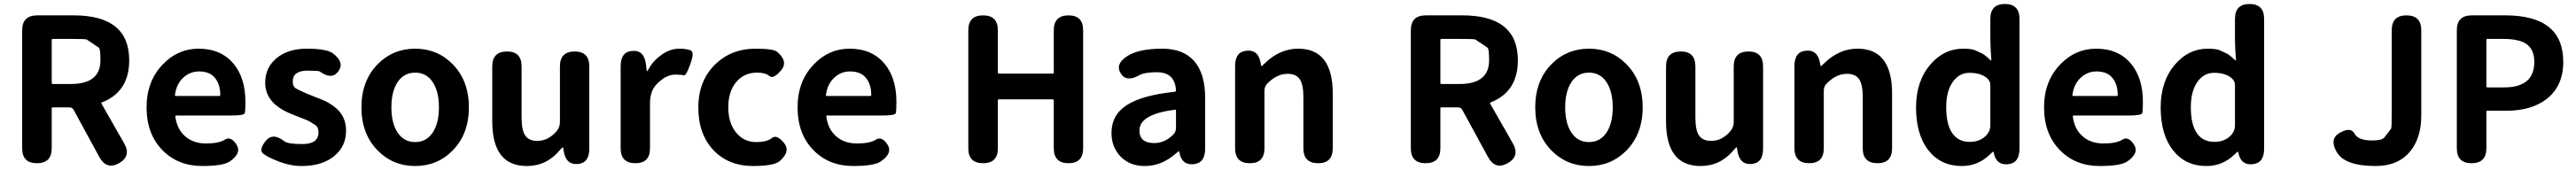

<svg xmlns="http://www.w3.org/2000/svg" viewBox="-20 -818 12899 852"><path d="M165 0Q91 0 91 -75V-666Q91 -741 166 -741H349Q627 -741 627 -516Q627 -358 491 -305Q486 -303 488 -299L601 -101Q639 -36 576 0Q513 35 477 -32L349 -267Q342 -280 327 -280H244Q239 -280 239 -275V-75Q239 0 165 0ZM239 -402Q239 -397 244 -397H335Q483 -397 483 -516Q483 -574 475 -579Q445 -600 414 -620Q409 -623 335 -623H244Q239 -623 239 -618Z M993 14Q872 14 795 -64Q714 -145 714 -280Q714 -411 795 -495Q870 -574 975 -574Q1087 -574 1150 -498Q1209 -427 1209 -307Q1209 -262 1205.5 -250.5Q1202 -239 1134 -239H862Q857 -239 858 -234Q866 -171 907 -135Q948 -99 1012 -99Q1076 -99 1106 -118Q1136 -137 1164 -94Q1192 -51 1131 -9Q1098 14 993 14ZM856 -342Q855 -337 860 -337H1078Q1083 -337 1083 -342Q1083 -395 1056.5 -427.5Q1030 -460 977 -460Q931 -460 897 -428Q863 -396 856 -342Z M1490 14Q1435 14 1377.5 -8Q1320 -30 1297.5 -48.5Q1275 -67 1310 -111Q1346 -156 1404 -110Q1422 -96 1494 -96Q1575 -96 1575 -155Q1575 -181 1559 -191Q1543 -201 1533.5 -207.5Q1524 -214 1471 -234L1458 -239Q1391 -264 1356 -296Q1308 -340 1308 -403Q1308 -479 1365 -526.5Q1422 -574 1517 -574Q1616 -574 1648 -550Q1707 -505 1674 -460Q1641 -416 1581 -460Q1575 -464 1521 -464Q1446 -464 1446 -410Q1446 -385 1460 -376Q1474 -367 1505 -354L1523 -346Q1557 -332 1591 -319Q1630 -304 1663 -276Q1713 -233 1713 -163Q1713 -86 1656 -38Q1596 14 1490 14Z M1872 -63Q1790 -146 1790 -280Q1790 -414 1872 -497Q1948 -574 2059 -574Q2170 -574 2246 -497Q2328 -414 2328 -280Q2328 -146 2246 -63Q2170 14 2059 14Q1948 14 1872 -63ZM1971.5 -153Q2003 -106 2059 -106Q2115 -106 2146.5 -153Q2178 -200 2178 -280Q2178 -360 2146.5 -407Q2115 -454 2059 -454Q2003 -454 1971.5 -407Q1940 -360 1940 -280Q1940 -200 1971.5 -153Z M2618 14Q2445 14 2445 -210V-485Q2445 -560 2519 -560Q2592 -560 2592 -485V-229Q2592 -165 2610.5 -138.5Q2629 -112 2670 -112Q2704 -112 2729.5 -128Q2755 -144 2769 -163Q2784 -182 2784 -206V-485Q2784 -560 2858 -560Q2931 -560 2931 -485V-73Q2931 0 2872 4Q2812 8 2802 -65L2801 -72Q2800 -80 2798 -80Q2796 -80 2783 -65Q2717 14 2618 14Z M3162 0Q3088 0 3088 -75V-486Q3088 -560 3148 -563Q3207 -567 3215 -493L3218 -468Q3219 -461 3220.5 -461Q3222 -461 3230 -475Q3252 -515 3294.5 -544.5Q3337 -574 3381 -574Q3418 -574 3438.5 -565.5Q3459 -557 3437 -497Q3416 -437 3404 -440.5Q3392 -444 3363 -444Q3326 -444 3294 -419Q3257 -391 3246 -362Q3235 -334 3235 -304V-75Q3235 0 3162 0Z M3750 14Q3631 14 3555 -63Q3477 -144 3477 -279Q3477 -414 3563 -497Q3644 -574 3763 -574Q3853 -574 3872 -558Q3929 -509 3891 -465Q3853 -420 3833 -437Q3813 -454 3771 -454Q3706 -454 3666.5 -406.5Q3627 -359 3627 -280.5Q3627 -202 3666 -154Q3705 -106 3766 -106Q3821 -106 3845 -126Q3869 -146 3905 -103Q3941 -60 3885 -11Q3856 14 3750 14Z M4253 14Q4132 14 4055 -64Q3974 -145 3974 -280Q3974 -411 4055 -495Q4130 -574 4235 -574Q4347 -574 4410 -498Q4469 -427 4469 -307Q4469 -262 4465.5 -250.5Q4462 -239 4394 -239H4122Q4117 -239 4118 -234Q4126 -171 4167 -135Q4208 -99 4272 -99Q4336 -99 4366 -118Q4396 -137 4424 -94Q4452 -51 4391 -9Q4358 14 4253 14ZM4116 -342Q4115 -337 4120 -337H4338Q4343 -337 4343 -342Q4343 -395 4316.5 -427.5Q4290 -460 4237 -460Q4191 -460 4157 -428Q4123 -396 4116 -342Z M4903 0Q4829 0 4829 -75V-666Q4829 -741 4903 -741Q4977 -741 4977 -666V-454Q4977 -449 4982 -449H5252Q5257 -449 5257 -454V-666Q5257 -741 5331 -741Q5404 -741 5404 -666V-75Q5404 0 5331 0Q5257 0 5257 -75V-315Q5257 -320 5252 -320H4982Q4977 -320 4977 -315V-75Q4977 0 4903 0Z M5712 14Q5638 14 5592 -33Q5546 -80 5546 -152Q5546 -242 5623 -291.5Q5700 -341 5863 -358Q5869 -359 5869 -365Q5864 -456 5773 -456Q5711 -456 5685 -441Q5620 -404 5592 -451Q5563 -498 5627 -538Q5685 -574 5800 -574Q5906 -574 5960.5 -511.5Q6015 -449 6015 -327V-73Q6015 0 5956 5Q5897 10 5886 -55Q5885 -60 5883 -60Q5881 -60 5864 -45Q5795 14 5712 14ZM5760 -101Q5812 -101 5854 -142Q5869 -156 5869 -177V-264Q5869 -269 5864 -268Q5686 -246 5686 -164Q5686 -101 5760 -101Z M6239 0Q6165 0 6165 -75V-487Q6165 -560 6224 -564Q6284 -569 6294 -496Q6296 -486 6297.5 -486Q6299 -486 6314 -501Q6389 -574 6481 -574Q6654 -574 6654 -349V-75Q6654 0 6581 0Q6507 0 6507 -75V-331Q6507 -395 6488.5 -421.5Q6470 -448 6428 -448Q6396 -448 6368 -432Q6346 -419 6327 -400Q6312 -385 6312 -364V-75Q6312 0 6239 0Z M7119 0Q7045 0 7045 -75V-666Q7045 -741 7120 -741H7303Q7581 -741 7581 -516Q7581 -358 7445 -305Q7440 -303 7442 -299L7555 -101Q7593 -36 7530 0Q7467 35 7431 -32L7303 -267Q7296 -280 7281 -280H7198Q7193 -280 7193 -275V-75Q7193 0 7119 0ZM7193 -402Q7193 -397 7198 -397H7289Q7437 -397 7437 -516Q7437 -574 7429 -579Q7399 -600 7368 -620Q7363 -623 7289 -623H7198Q7193 -623 7193 -618Z M7750 -63Q7668 -146 7668 -280Q7668 -414 7750 -497Q7826 -574 7937 -574Q8048 -574 8124 -497Q8206 -414 8206 -280Q8206 -146 8124 -63Q8048 14 7937 14Q7826 14 7750 -63ZM7849.5 -153Q7881 -106 7937 -106Q7993 -106 8024.5 -153Q8056 -200 8056 -280Q8056 -360 8024.5 -407Q7993 -454 7937 -454Q7881 -454 7849.5 -407Q7818 -360 7818 -280Q7818 -200 7849.5 -153Z M8496 14Q8323 14 8323 -210V-485Q8323 -560 8397 -560Q8470 -560 8470 -485V-229Q8470 -165 8488.5 -138.5Q8507 -112 8548 -112Q8582 -112 8607.5 -128Q8633 -144 8647 -163Q8662 -182 8662 -206V-485Q8662 -560 8736 -560Q8809 -560 8809 -485V-73Q8809 0 8750 4Q8690 8 8680 -65L8679 -72Q8678 -80 8676 -80Q8674 -80 8661 -65Q8595 14 8496 14Z M9040 0Q8966 0 8966 -75V-487Q8966 -560 9025 -564Q9085 -569 9095 -496Q9097 -486 9098.5 -486Q9100 -486 9115 -501Q9190 -574 9282 -574Q9455 -574 9455 -349V-75Q9455 0 9382 0Q9308 0 9308 -75V-331Q9308 -395 9289.5 -421.5Q9271 -448 9229 -448Q9197 -448 9169 -432Q9147 -419 9128 -400Q9113 -385 9113 -364V-75Q9113 0 9040 0Z M9804 14Q9699 14 9637 -64.5Q9575 -143 9575 -280Q9575 -411 9647 -495Q9715 -574 9810 -574Q9854 -574 9872 -565.5Q9890 -557 9904.5 -550.5Q9919 -544 9948 -516Q9952 -513 9952 -518L9949 -562Q9947 -601 9947 -640V-723Q9947 -798 10020 -798Q10093 -798 10093 -723V-73Q10093 0 10035 5Q9976 11 9964 -53Q9963 -58 9961 -58Q9959 -58 9944 -43Q9885 14 9804 14ZM9932 -146Q9947 -165 9947 -189V-391Q9947 -411 9932 -425Q9901 -453 9842 -453Q9792 -453 9760 -409Q9726 -362 9726 -281Q9726 -195 9756 -151Q9786 -107 9843.5 -107Q9901 -107 9932 -146Z M10495 14Q10374 14 10297 -64Q10216 -145 10216 -280Q10216 -411 10297 -495Q10372 -574 10477 -574Q10589 -574 10652 -498Q10711 -427 10711 -307Q10711 -262 10707.5 -250.5Q10704 -239 10636 -239H10364Q10359 -239 10360 -234Q10368 -171 10409 -135Q10450 -99 10514 -99Q10578 -99 10608 -118Q10638 -137 10666 -94Q10694 -51 10633 -9Q10600 14 10495 14ZM10358 -342Q10357 -337 10362 -337H10580Q10585 -337 10585 -342Q10585 -395 10558.5 -427.5Q10532 -460 10479 -460Q10433 -460 10399 -428Q10365 -396 10358 -342Z M11029 14Q10924 14 10862 -64.5Q10800 -143 10800 -280Q10800 -411 10872 -495Q10940 -574 11035 -574Q11079 -574 11097 -565.5Q11115 -557 11129.5 -550.5Q11144 -544 11173 -516Q11177 -513 11177 -518L11174 -562Q11172 -601 11172 -640V-723Q11172 -798 11245 -798Q11318 -798 11318 -723V-73Q11318 0 11260 5Q11201 11 11189 -53Q11188 -58 11186 -58Q11184 -58 11169 -43Q11110 14 11029 14ZM11157 -146Q11172 -165 11172 -189V-391Q11172 -411 11157 -425Q11126 -453 11067 -453Q11017 -453 10985 -409Q10951 -362 10951 -281Q10951 -195 10981 -151Q11011 -107 11068.5 -107Q11126 -107 11157 -146Z M11876 14Q11721 14 11681 -57Q11643 -123 11698 -153Q11752 -183 11770.5 -148.5Q11789 -114 11858 -114Q11908 -114 11920 -129Q11932 -144 11954 -173Q11957 -177 11957 -251V-666Q11957 -741 12031 -741Q12105 -741 12105 -666V-239Q12105 -128 12050 -60Q11990 14 11876 14Z M12357 0Q12283 0 12283 -75V-666Q12283 -741 12358 -741H12526Q12816 -741 12816 -508Q12816 -387 12733 -322Q12657 -263 12530 -263H12436Q12431 -263 12431 -258V-75Q12431 0 12357 0ZM12431 -385Q12431 -380 12436 -380H12520Q12671 -380 12671 -508Q12671 -570 12631 -598Q12594 -623 12515 -623H12436Q12431 -623 12431 -618Z"/></svg>

Font: Resource Han Rounded JP
Style: Bold
Weight: 700
Designer: Cyano Hao (round all glyphs); Ryoko NISHIZUKA 西塚涼子 (kana, bopomofo & ideographs); Paul D. Hunt (Latin, Greek & Cyrillic)
Foundry: Cyano Hao
Version: 0.990